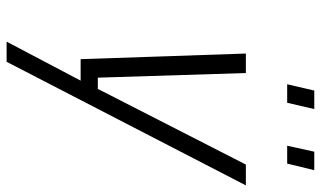

<svg xmlns="http://www.w3.org/2000/svg" viewBox="-215 -532 971 581"><g transform="rotate(90 270.5 -241.5)"><path d="M235 -625 254 -707H310L291 -625ZM421 -625 439 -707H495L475 -625ZM142 -500H201L215 -52H249L478 -500H541L167 224H106L224 0H159Z"/></g></svg>

Font: Titillium Web Light
Style: Italic
Weight: 300
Italic angle: -13°
Version: Version 1.002;PS 57.000;hotconv 1.0.70;makeotf.lib2.5.55311